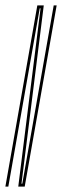

<svg xmlns="http://www.w3.org/2000/svg" viewBox="-54 -695 231 715"><path d="M-34 0 85 -675H109L26 -11H29L146 -675H157L38 0H14L97 -664H94L-23 0Z"/></svg>

Font: Anybody UltraCondensed Thin
Style: Italic
Weight: 100
Width: 1
Italic angle: -10°
Designer: Tyler Finck
Foundry: Etcetera Type Company
Version: Version 1.010; ttfautohint (v1.8.3) -l 8 -r 50 -G 200 -x 14 